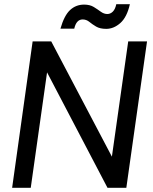

<svg xmlns="http://www.w3.org/2000/svg" viewBox="-20 -898 731 918"><path d="M38 0 136 -700H225L515 -149L593 -700H683L584 0H494L205 -552L127 0ZM488 -760Q458 -760 439.5 -771Q421 -782 407 -793.5Q393 -805 375 -805Q345 -805 335 -761H269Q287 -824 315 -850Q343 -876 382 -876Q410 -876 428.5 -864.5Q447 -853 462 -842Q477 -831 493 -831Q508 -831 519.5 -842.5Q531 -854 536 -878H601Q587 -816 555.5 -788Q524 -760 488 -760Z"/></svg>

Font: Host Grotesk
Style: Italic
Weight: 400
Italic angle: -8°
Designer: Doğukan Karapınar based on Poppins by Indian Type Foundry, Jonny Pinhorn
Foundry: Element Type
Version: Version 1.001; ttfautohint (v1.8.4.7-5d5b)